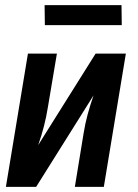

<svg xmlns="http://www.w3.org/2000/svg" viewBox="-20 -729 540 749"><path d="M3 0 89 -520H202L167 -312Q161 -274 151.5 -237Q142 -200 129 -163L353 -520H471L385 0H272L306 -208Q312 -246 322 -283Q332 -320 345 -357L121 0ZM455 -631H155L154 -709H454Z"/></svg>

Font: Iosevka Term Curly Oblique
Style: Bold
Weight: 700
Italic angle: -9°
Designer: Belleve Invis
Foundry: Belleve Invis
Version: Version 32.3.0